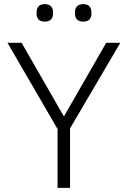

<svg xmlns="http://www.w3.org/2000/svg" viewBox="-20 -904 615 924"><path d="M257 0V-283L16 -698H84L286 -346H289L491 -698H559L317 -286V0ZM196 -800Q175 -800 165.5 -810.5Q156 -821 156 -837V-847Q156 -863 165.5 -873.5Q175 -884 196 -884Q216 -884 225.5 -873.5Q235 -863 235 -847V-837Q235 -821 225.5 -810.5Q216 -800 196 -800ZM380 -800Q360 -800 350.5 -810.5Q341 -821 341 -837V-847Q341 -863 350.5 -873.5Q360 -884 380 -884Q401 -884 410.5 -873.5Q420 -863 420 -847V-837Q420 -821 410.5 -810.5Q401 -800 380 -800Z"/></svg>

Font: IBM Plex Sans Thai Looped Light
Style: Regular
Weight: 300
Designer: Mike Abbink, Paul van der Laan, Pieter van Rosmalen, Ben Mitchell, Mark Frömberg
Foundry: Bold Monday
Version: Version 1.1